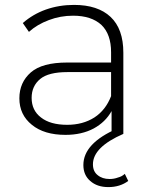

<svg xmlns="http://www.w3.org/2000/svg" viewBox="-20 -546 623 783"><path d="M282 -526Q379 -526 431 -477Q483 -428 483 -331V0H435V-93Q410 -48 362 -22Q313 4 247 4Q160 4 110 -37Q59 -78 59 -145Q59 -210 106 -251Q152 -291 254 -291H433V-333Q433 -406 394 -444Q353 -482 278 -482Q226 -482 179 -464Q131 -446 98 -416L73 -452Q114 -488 167 -507Q221 -526 282 -526ZM254 -37Q318 -37 365 -67Q411 -97 433 -154V-252H255Q178 -252 144 -224Q109 -195 109 -147Q109 -96 147 -67Q185 -37 254 -37ZM422 217Q376 217 348 192Q320 168 320 127Q320 38 459 -22L483 0Q359 54 359 124Q359 153 378 168Q397 184 427 184Q445 184 461 178Q477 174 489 163L503 192Q469 217 422 217Z"/></svg>

Font: Montserrat Light Alt1
Style: Light
Weight: 500
Designer: Differentunic
Foundry: Julieta Ulanovsky
Version: 0.1